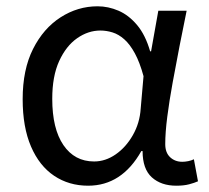

<svg xmlns="http://www.w3.org/2000/svg" viewBox="-20 -577 665 610"><path d="M260 13Q199 13 152 -18.5Q105 -50 78.5 -111.5Q52 -173 52 -262Q52 -356 85 -421.5Q118 -487 172.5 -522Q227 -557 290 -557Q324 -557 356.5 -543Q389 -529 415.5 -497.5Q442 -466 457 -414H460L483 -543H573Q562 -490 550.5 -431Q539 -372 528.5 -314.5Q518 -257 511.5 -206.5Q505 -156 505 -119Q505 -92 520.5 -77.5Q536 -63 559 -63Q568 -63 578 -65Q588 -67 596 -71L609 -1Q598 4 581 8.5Q564 13 540 13Q492 13 462.5 -13.5Q433 -40 433 -97H429Q367 13 260 13ZM279 -64Q315 -64 347.5 -86.5Q380 -109 402 -147.5Q424 -186 427 -232L436 -335Q424 -379 408.5 -407.5Q393 -436 375 -452Q357 -468 337.5 -474Q318 -480 299 -480Q260 -480 225 -455.5Q190 -431 168 -383Q146 -335 146 -263Q146 -168 181.5 -116Q217 -64 279 -64Z"/></svg>

Font: utelugu15
Style: Book
Weight: 400
Designer: Jelle Bosma - Monotype Design Team
Foundry: Monotype Imaging Inc.
Version: Version 2.003